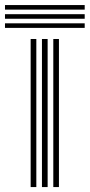

<svg xmlns="http://www.w3.org/2000/svg" viewBox="-73 -758 363 778"><path d="M143 0V-600H165.8V0ZM51.2 0V-600H74.2V0ZM97 0V-600H120V0ZM-52.8 -719V-737.5H270.2V-719ZM-52.8 -645V-663.5H270.2V-645ZM-52.8 -682V-700.5H270.2V-682Z"/></svg>

Font: Big Shoulders Inline Text Thin
Style: Bold
Weight: 700
Version: Version 2.002